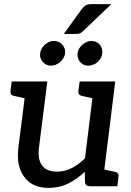

<svg xmlns="http://www.w3.org/2000/svg" viewBox="-20 -905 635 933"><path d="M217 8Q161 8 126.5 -17Q92 -42 77 -85Q62 -128 69 -185L110 -509H210L169 -185Q163 -130 184.5 -100.5Q206 -71 257 -71Q294 -71 328 -88Q362 -105 393 -136L439 -509H540L477 0H417Q395 0 393 -20L392 -70Q355 -35 312 -13.5Q269 8 217 8ZM449 0 470 -85 538 -70Q549 -68 553 -62Q557 -56 556 -46L550 0ZM138 -509 116 -424 48 -439Q38 -441 34 -447Q30 -453 31 -463L37 -509ZM468 -509 446 -424 378 -439Q368 -441 364 -447Q360 -453 361 -463L367 -509ZM296 -645Q293 -622 272.5 -604Q252 -586 227 -586Q204 -586 188 -604Q172 -622 175 -645Q178 -670 198 -688Q218 -706 242 -706Q267 -706 283 -688Q299 -670 296 -645ZM477 -646Q474 -621 454 -603.5Q434 -586 409 -586Q385 -586 369.5 -603.5Q354 -621 357 -646Q360 -670 380.5 -688Q401 -706 424 -706Q449 -706 464.5 -688Q480 -670 477 -646ZM424 -885H521L386 -756Q377 -747 370 -743.5Q363 -740 350 -740H290L378 -862Q387 -873 396.5 -879Q406 -885 424 -885Z"/></svg>

Font: Aleo Medium
Style: Italic
Weight: 500
Italic angle: -7°
Designer: Alessio Laiso
Foundry: Alessio Laiso
Version: Version 2.001;gftools[0.9.29]